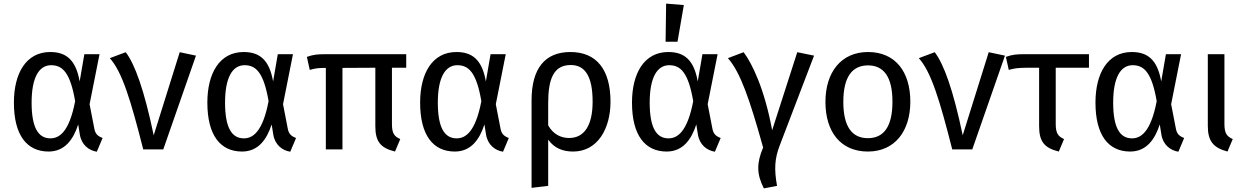

<svg xmlns="http://www.w3.org/2000/svg" viewBox="-20 -827 6900 1063"><path d="M57 -259C57 -78 129 12 249 12C339 12 386 -55 413 -138L422 -82C431 -25 472 6 516 13L548 -63C518 -74 507 -89 502 -116L476 -250L531 -527H447L421 -376C400 -497 345 -539 258 -539C125 -539 57 -422 57 -259ZM263 -466C327 -466 369 -424 396 -267C363 -94 307 -61 259 -61C191 -61 155 -122 155 -259C155 -394 194 -466 263 -466Z M773 0H884L1065 -519L975 -538L831 -78C778 -331 726 -473 676 -538L588 -505C657 -428 704 -271 773 0Z M1128 -259C1128 -78 1200 12 1320 12C1410 12 1457 -55 1484 -138L1493 -82C1502 -25 1543 6 1587 13L1619 -63C1589 -74 1578 -89 1573 -116L1547 -250L1602 -527H1518L1492 -376C1471 -497 1416 -539 1329 -539C1196 -539 1128 -422 1128 -259ZM1334 -466C1398 -466 1440 -424 1467 -267C1434 -94 1378 -61 1330 -61C1262 -61 1226 -122 1226 -259C1226 -394 1265 -466 1334 -466Z M1695 -440C1728 -449 1741 -451 1784 -451V0H1876V-451L2058 -452V-129C2058 -45 2085 -8 2167 12L2196 -57C2163 -72 2150 -88 2150 -140V-452H2229V-527H1786C1737 -527 1715 -525 1679 -512Z M2306 -259C2306 -78 2378 12 2498 12C2588 12 2635 -55 2662 -138L2671 -82C2680 -25 2721 6 2765 13L2797 -63C2767 -74 2756 -89 2751 -116L2725 -250L2780 -527H2696L2670 -376C2649 -497 2594 -539 2507 -539C2374 -539 2306 -422 2306 -259ZM2512 -466C2576 -466 2618 -424 2645 -267C2612 -94 2556 -61 2508 -61C2440 -61 2404 -122 2404 -259C2404 -394 2443 -466 2512 -466Z M2923 213 3015 202V-54C3049 -6 3097 12 3153 12C3289 12 3360 -115 3360 -264C3360 -440 3284 -539 3138 -539C2997 -539 2923 -448 2923 -271ZM3140 -467C3219 -467 3261 -405 3261 -264C3261 -133 3215 -63 3131 -63C3083 -63 3041 -86 3015 -133V-256C3015 -392 3046 -467 3140 -467Z M3479 -259C3479 -78 3551 12 3671 12C3761 12 3808 -55 3835 -138L3844 -82C3853 -25 3894 6 3938 13L3970 -63C3940 -74 3929 -89 3924 -116L3898 -250L3953 -527H3869L3843 -376C3822 -497 3767 -539 3680 -539C3547 -539 3479 -422 3479 -259ZM3685 -466C3749 -466 3791 -424 3818 -267C3785 -94 3729 -61 3681 -61C3613 -61 3577 -122 3577 -259C3577 -394 3616 -466 3685 -466ZM3731 -596 3766 -799 3668 -807 3665 -596Z M4010 -505C4079 -428 4132 -273 4205 -10C4168 77 4169 137 4209 216L4282 202C4266 112 4268 53 4297 -22L4487 -519L4394 -538L4255 -106C4213 -334 4144 -476 4097 -538Z M4550 -263C4550 -96 4635 12 4785 12C4934 12 5020 -101 5020 -264C5020 -431 4936 -539 4786 -539C4636 -539 4550 -426 4550 -263ZM4649 -263C4649 -401 4698 -465 4786 -465C4873 -465 4921 -401 4921 -264C4921 -126 4873 -62 4785 -62C4697 -62 4649 -126 4649 -263Z M5252 0H5363L5544 -519L5454 -538L5310 -78C5257 -331 5205 -473 5155 -538L5067 -505C5136 -428 5183 -271 5252 0Z M5565 -440C5598 -449 5611 -451 5664 -452H5733V-129C5733 -45 5760 -8 5842 12L5871 -57C5838 -72 5825 -89 5825 -141V-452H6009V-527H5656C5607 -527 5585 -525 5549 -512Z M6045 -259C6045 -78 6117 12 6237 12C6327 12 6374 -55 6401 -138L6410 -82C6419 -25 6460 6 6504 13L6536 -63C6506 -74 6495 -89 6490 -116L6464 -250L6519 -527H6435L6409 -376C6388 -497 6333 -539 6246 -539C6113 -539 6045 -422 6045 -259ZM6251 -466C6315 -466 6357 -424 6384 -267C6351 -94 6295 -61 6247 -61C6179 -61 6143 -122 6143 -259C6143 -394 6182 -466 6251 -466Z M6667 -527V-130C6667 -46 6697 -9 6776 12L6805 -57C6772 -72 6759 -89 6759 -141V-527Z"/></svg>

Font: FiraGO Unicode
Style: Regular
Weight: 400
Designer: bBox Type
Foundry: bBox Type GmbH
Version: Version 1.001;PS 001.001;hotconv 1.0.88;makeotf.lib2.5.64775